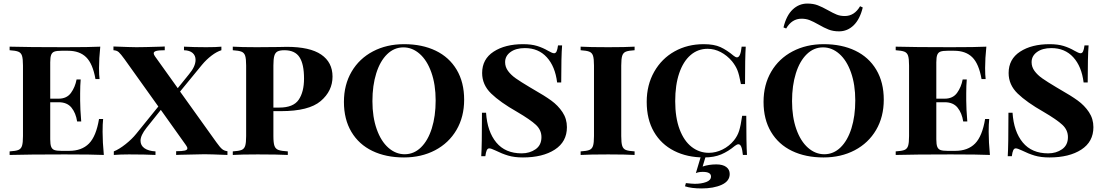

<svg xmlns="http://www.w3.org/2000/svg" viewBox="-20 -870 6202 1078"><path d="M563 0Q498 -3 344 -3Q138 -3 34 0V-20Q68 -22 83 -28Q98 -34 103.5 -51Q109 -68 109 -106V-502Q109 -540 103.5 -557Q98 -574 82.5 -580Q67 -586 34 -588V-608Q138 -605 344 -605Q484 -605 543 -608Q536 -541 536 -488Q536 -449 539 -426H516Q501 -512 464 -548.5Q427 -585 362 -585H325Q299 -585 286 -580.5Q273 -576 267.5 -562.5Q262 -549 262 -520V-316H309Q355 -316 378.5 -348.5Q402 -381 410 -424H433Q430 -390 430 -346V-306Q430 -261 436 -188H413Q406 -235 381.5 -265.5Q357 -296 309 -296H262V-88Q262 -59 267.5 -45.5Q273 -32 286 -27.5Q299 -23 325 -23H368Q439 -23 479.5 -64Q520 -105 536 -202H559Q556 -174 556 -130Q556 -73 563 0Z M1257 -21V0Q1161 -4 1128 -4Q1096 -4 991 -1Q983 0 969 0V-21Q1002 -21 1017 -24.5Q1032 -28 1032 -37Q1032 -44 1024 -55L883 -253L803 -153Q769 -110 769 -80Q769 -53 791.5 -37.5Q814 -22 853 -20V0Q796 -3 704 -3Q655 -3 619 0V-20Q649 -32 685 -60.5Q721 -89 745 -119L869 -272L679 -538Q658 -567 647 -577Q636 -587 617 -588V-609Q717 -605 746 -605Q785 -605 884 -608Q892 -609 905 -609V-588Q872 -588 857.5 -584Q843 -580 843 -571Q843 -564 850 -554L978 -375L1041 -453Q1078 -497 1078 -534Q1078 -558 1061.5 -572.5Q1045 -587 1013 -588V-608Q1070 -605 1138 -605Q1195 -605 1223 -608V-588Q1197 -580 1168 -558Q1139 -536 1114 -506L991 -356L1195 -71Q1215 -43 1227 -33Q1239 -23 1257 -21Z M1515 -246V-106Q1515 -68 1521 -51Q1527 -34 1543.5 -28Q1560 -22 1596 -20V0Q1538 -3 1427 -3Q1334 -3 1287 0V-20Q1321 -22 1336 -28Q1351 -34 1356.5 -51Q1362 -68 1362 -106V-502Q1362 -540 1356.5 -557Q1351 -574 1335.5 -580Q1320 -586 1287 -588V-608Q1334 -605 1421 -605L1542 -606Q1563 -607 1590 -607Q1720 -607 1783.5 -563.5Q1847 -520 1847 -440Q1847 -359 1780.5 -302.5Q1714 -246 1558 -246ZM1515 -502V-266H1548Q1627 -266 1657 -310Q1687 -354 1687 -429Q1687 -510 1661.5 -549Q1636 -588 1577 -588Q1551 -588 1538 -581Q1525 -574 1520 -556Q1515 -538 1515 -502Z M2586 -310Q2586 -214 2543 -140.5Q2500 -67 2423 -26.5Q2346 14 2248 14Q2147 14 2071 -22.5Q1995 -59 1953 -129.5Q1911 -200 1911 -298Q1911 -394 1954 -467.5Q1997 -541 2074 -581.5Q2151 -622 2249 -622Q2350 -622 2426 -585.5Q2502 -549 2544 -478.5Q2586 -408 2586 -310ZM2071 -302Q2071 -213 2095 -145Q2119 -77 2160.5 -40.5Q2202 -4 2252 -4Q2304 -4 2343.5 -42.5Q2383 -81 2404.5 -149.5Q2426 -218 2426 -306Q2426 -395 2402 -463Q2378 -531 2336.5 -567.5Q2295 -604 2245 -604Q2193 -604 2153.5 -565.5Q2114 -527 2092.5 -458.5Q2071 -390 2071 -302Z M3057 -585Q3068 -579 3076.5 -575Q3085 -571 3091 -571Q3100 -571 3105 -581.5Q3110 -592 3113 -615H3136Q3131 -555 3131 -407H3108Q3097 -497 3050 -548.5Q3003 -600 2927 -600Q2877 -600 2846.5 -578Q2816 -556 2816 -521Q2816 -494 2832.5 -471.5Q2849 -449 2876 -430Q2903 -411 2955 -380L2977 -367Q3037 -333 3075 -305.5Q3113 -278 3138 -240.5Q3163 -203 3163 -156Q3163 -74 3095 -30Q3027 14 2916 14Q2868 14 2833 3.5Q2798 -7 2762 -25Q2737 -37 2727 -37Q2718 -37 2713 -26.5Q2708 -16 2705 7H2682Q2686 -49 2686 -237H2709Q2716 -131 2766.5 -70Q2817 -9 2909 -9Q2954 -9 2987 -32Q3020 -55 3020 -100Q3020 -140 2989 -169Q2958 -198 2883 -242Q2788 -296 2737.5 -345Q2687 -394 2687 -460Q2687 -538 2751.5 -580Q2816 -622 2917 -622Q2963 -622 2995.5 -612Q3028 -602 3057 -585Z M3543 -588Q3509 -586 3494 -580Q3479 -574 3473.5 -557Q3468 -540 3468 -502V-106Q3468 -68 3473.5 -51Q3479 -34 3494 -28Q3509 -22 3543 -20V0Q3492 -3 3395 -3Q3290 -3 3240 0V-20Q3274 -22 3289 -28Q3304 -34 3309.5 -51Q3315 -68 3315 -106V-502Q3315 -540 3309.5 -557Q3304 -574 3288.5 -580Q3273 -586 3240 -588V-608Q3289 -605 3395 -605Q3492 -605 3543 -608Z M4099 -557Q4110 -548 4118 -548Q4138 -548 4144 -608H4167Q4163 -548 4163 -398H4140Q4130 -452 4120 -476.5Q4110 -501 4090 -526Q4062 -559 4026.5 -577.5Q3991 -596 3953 -596Q3898 -596 3857 -560.5Q3816 -525 3793.5 -459Q3771 -393 3771 -302Q3771 -210 3795.5 -144.5Q3820 -79 3863 -45.5Q3906 -12 3960 -12Q3999 -12 4036.5 -30.5Q4074 -49 4101 -82Q4121 -107 4130 -136Q4139 -165 4147 -220H4170Q4170 -63 4174 0H4151Q4148 -31 4142 -45.5Q4136 -60 4126 -60Q4118 -60 4106 -51Q4069 -20 4029 -3Q3989 14 3933 14Q3838 14 3765 -23Q3692 -60 3651.5 -130Q3611 -200 3611 -298Q3611 -393 3653 -467Q3695 -541 3767.5 -581.5Q3840 -622 3931 -622Q3989 -622 4025 -605.5Q4061 -589 4099 -557ZM3925 65Q3960 53 4002 53Q4038 53 4057.5 67.5Q4077 82 4077 107Q4077 147 4032 167.5Q3987 188 3919 188Q3862 188 3826 176L3831 158Q3867 162 3881 162Q3918 162 3945 152Q3972 142 3972 121Q3972 95 3926 95Q3902 95 3887 102L3919 -5H3946Z M4942 -310Q4942 -214 4899 -140.5Q4856 -67 4779 -26.5Q4702 14 4604 14Q4503 14 4427 -22.5Q4351 -59 4309 -129.5Q4267 -200 4267 -298Q4267 -394 4310 -467.5Q4353 -541 4430 -581.5Q4507 -622 4605 -622Q4706 -622 4782 -585.5Q4858 -549 4900 -478.5Q4942 -408 4942 -310ZM4427 -302Q4427 -213 4451 -145Q4475 -77 4516.5 -40.5Q4558 -4 4608 -4Q4660 -4 4699.5 -42.5Q4739 -81 4760.5 -149.5Q4782 -218 4782 -306Q4782 -395 4758 -463Q4734 -531 4692.5 -567.5Q4651 -604 4601 -604Q4549 -604 4509.5 -565.5Q4470 -527 4448.5 -458.5Q4427 -390 4427 -302ZM4628 -813Q4658 -796 4678 -788Q4698 -780 4723 -780Q4777 -780 4809 -835L4824 -828Q4808 -762 4773 -728Q4738 -694 4691 -694Q4658 -694 4632.5 -704Q4607 -714 4576 -732Q4546 -749 4525.5 -757Q4505 -765 4480 -765Q4426 -765 4394 -710L4379 -716Q4395 -783 4430.5 -816.5Q4466 -850 4513 -850Q4546 -850 4571 -840.5Q4596 -831 4628 -813Z M5538 0Q5473 -3 5319 -3Q5113 -3 5009 0V-20Q5043 -22 5058 -28Q5073 -34 5078.5 -51Q5084 -68 5084 -106V-502Q5084 -540 5078.5 -557Q5073 -574 5057.5 -580Q5042 -586 5009 -588V-608Q5113 -605 5319 -605Q5459 -605 5518 -608Q5511 -541 5511 -488Q5511 -449 5514 -426H5491Q5476 -512 5439 -548.5Q5402 -585 5337 -585H5300Q5274 -585 5261 -580.5Q5248 -576 5242.5 -562.5Q5237 -549 5237 -520V-316H5284Q5330 -316 5353.5 -348.5Q5377 -381 5385 -424H5408Q5405 -390 5405 -346V-306Q5405 -261 5411 -188H5388Q5381 -235 5356.5 -265.5Q5332 -296 5284 -296H5237V-88Q5237 -59 5242.5 -45.5Q5248 -32 5261 -27.5Q5274 -23 5300 -23H5343Q5414 -23 5454.5 -64Q5495 -105 5511 -202H5534Q5531 -174 5531 -130Q5531 -73 5538 0Z M6013 -585Q6024 -579 6032.5 -575Q6041 -571 6047 -571Q6056 -571 6061 -581.5Q6066 -592 6069 -615H6092Q6087 -555 6087 -407H6064Q6053 -497 6006 -548.5Q5959 -600 5883 -600Q5833 -600 5802.5 -578Q5772 -556 5772 -521Q5772 -494 5788.5 -471.5Q5805 -449 5832 -430Q5859 -411 5911 -380L5933 -367Q5993 -333 6031 -305.5Q6069 -278 6094 -240.5Q6119 -203 6119 -156Q6119 -74 6051 -30Q5983 14 5872 14Q5824 14 5789 3.5Q5754 -7 5718 -25Q5693 -37 5683 -37Q5674 -37 5669 -26.5Q5664 -16 5661 7H5638Q5642 -49 5642 -237H5665Q5672 -131 5722.5 -70Q5773 -9 5865 -9Q5910 -9 5943 -32Q5976 -55 5976 -100Q5976 -140 5945 -169Q5914 -198 5839 -242Q5744 -296 5693.5 -345Q5643 -394 5643 -460Q5643 -538 5707.5 -580Q5772 -622 5873 -622Q5919 -622 5951.5 -612Q5984 -602 6013 -585Z"/></svg>

Font: Playfair Display SC
Style: Bold
Weight: 700
Designer: Claus Eggers Sørensen
Foundry: Claus Eggers Sørensen
Version: Version 1.200; ttfautohint (v1.6)